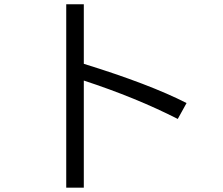

<svg xmlns="http://www.w3.org/2000/svg" viewBox="-20 -831 1039 896"><path d="M289.1 -811H371.1V-533.2Q678.7 -438 850.6 -350.1L809.6 -275.9Q615.2 -375 371.1 -455.1V44.9H289.1Z"/></svg>

Font: UDEV Gothic 35
Style: Regular
Weight: 400
Version: v2.1.0; ttfautohint (v1.8.4.7-5d5b-dirty) -l 6 -r 45 -G 200 